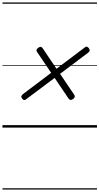

<svg xmlns="http://www.w3.org/2000/svg" viewBox="-20 -1030 803 1550"><path d="M571 -231Q558 -222 549 -223.5Q540 -225 533 -235L421 -401L190 -228Q181 -221 173.5 -222.5Q166 -224 158 -235Q150 -246 152.5 -253.5Q155 -261 165 -270L393 -442L279 -611Q273 -619 275 -627.5Q277 -636 287 -643Q300 -653 309.5 -651.5Q319 -650 324 -641L436 -475L663 -646Q673 -655 681.5 -653Q690 -651 697 -641Q705 -631 704 -622.5Q703 -614 692 -605L465 -434L579 -265Q585 -256 583.5 -248.5Q582 -241 571 -231ZM0 490H763V500H0ZM0 -20H763V0H0ZM0 -505H763V-500H0ZM0 -1010H763V-1000H0Z"/></svg>

Font: Playwrite US Trad Guides
Style: Regular
Weight: 400
Designer: Veronika Burian, José Scaglione
Foundry: TypeTogether
Version: Version 1.003